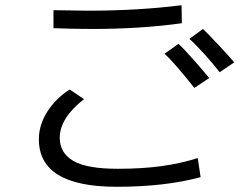

<svg xmlns="http://www.w3.org/2000/svg" viewBox="-20 -719 934 736"><path d="M427 -3Q129 -3 129 -185Q129 -240 161 -290.5Q193 -341 247 -376L302 -339Q209 -266 209 -191Q209 -133 260.5 -102.5Q312 -72 432 -72Q524 -72 597.5 -82Q671 -92 738 -113L749 -40Q613 -3 427 -3ZM334 -608Q260 -608 185 -611V-680L317 -678Q509 -678 676 -699L677 -630Q520 -608 334 -608ZM706 -570 758 -608Q779 -588 816 -548.5Q853 -509 878 -480L822 -442Q800 -471 765 -510Q730 -549 706 -570ZM611 -513 664 -551Q685 -532 721.5 -490.5Q758 -449 782 -420L725 -382Q649 -478 611 -513Z"/></svg>

Font: Kakao Big Sans
Style: Regular
Weight: 400
Designer: Park Young-rak; Lee Sang-min; Kim Jung-jin; Min Bon; Park Min-gyu;
Foundry: Kakao Corporation
Version: Version 2.003